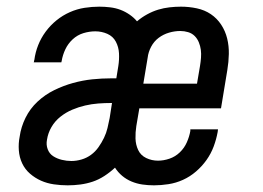

<svg xmlns="http://www.w3.org/2000/svg" viewBox="-20 -548 790 576"><path d="M183 8Q162 8 141.5 5Q121 2 103 -6Q85 -14 70 -27Q55 -40 46.5 -58Q38 -76 36.5 -97Q35 -118 39 -138Q43 -167 56.5 -194.5Q70 -222 92.5 -243Q115 -264 142.5 -277.5Q170 -291 199 -299Q228 -307 256.5 -310Q285 -313 314 -313H329L335 -350Q338 -369 337 -388Q336 -407 327.5 -423Q319 -439 302 -446.5Q285 -454 266 -454Q248 -454 230 -448.5Q212 -443 198 -430Q184 -417 176 -400Q168 -383 165 -365Q165 -364 164.5 -363Q164 -362 164 -361H81Q82 -362 82 -364Q82 -366 83 -368Q86 -391 94.5 -412.5Q103 -434 117 -453Q131 -472 149.5 -487Q168 -502 189.5 -511.5Q211 -521 233.5 -524.5Q256 -528 278 -528Q294 -528 310.5 -526Q327 -524 341.5 -518.5Q356 -513 369 -504Q382 -495 391 -484Q405 -496 421.5 -505Q438 -514 454.5 -519Q471 -524 488.5 -526Q506 -528 523 -528Q547 -528 570.5 -523Q594 -518 612.5 -505.5Q631 -493 643.5 -474Q656 -455 661.5 -432.5Q667 -410 666.5 -386Q666 -362 662 -338L643 -223H398L389 -170Q386 -151 386.5 -132.5Q387 -114 394.5 -98Q402 -82 418.5 -74Q435 -66 454 -66Q471 -66 488.5 -72Q506 -78 519.5 -91Q533 -104 540.5 -121Q548 -138 551 -155Q551 -156 551 -157.5Q551 -159 551 -160H634Q634 -158 633.5 -156Q633 -154 633 -152Q629 -130 621 -108.5Q613 -87 599.5 -68Q586 -49 568 -33.5Q550 -18 529 -8.5Q508 1 485.5 4.5Q463 8 442 8Q424 8 407 5.5Q390 3 374.5 -3.5Q359 -10 346.5 -20.5Q334 -31 325 -45Q310 -31 293 -20Q276 -9 258 -3Q240 3 221 5.5Q202 8 183 8ZM410 -297H571L580 -350Q582 -362 583 -374.5Q584 -387 582.5 -398.5Q581 -410 576.5 -421Q572 -432 564 -440Q556 -448 544.5 -451.5Q533 -455 521 -455Q504 -455 487 -450Q470 -445 456 -434.5Q442 -424 433.5 -408Q425 -392 423 -375ZM194 -65Q209 -65 224.5 -69.5Q240 -74 253 -83.5Q266 -93 275.5 -106.5Q285 -120 292 -134.5Q299 -149 302.5 -164Q306 -179 309 -194L316 -239H314Q294 -239 274.5 -237.5Q255 -236 235.5 -231.5Q216 -227 197 -219Q178 -211 161.5 -198Q145 -185 134.5 -167Q124 -149 121 -129Q118 -114 123 -100.5Q128 -87 139.5 -79.5Q151 -72 165.5 -68.5Q180 -65 194 -65Z"/></svg>

Font: Zed Sans Extended
Style: Italic
Weight: 400
Width: 7
Italic angle: -9°
Designer: Belleve Invis
Foundry: Belleve Invis
Version: Version 1.0.0; ttfautohint (v1.8.4)